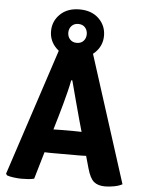

<svg xmlns="http://www.w3.org/2000/svg" viewBox="-61 -964 760 1020"><g transform="rotate(5 319.0 -453.5)"><path d="M231.5 -690.5H412L629.5 -10.5Q613 -1 586.8 4Q560.5 9 538 9Q500 9 478.5 -8.8Q457 -26.5 442.5 -78L371 -331.5Q359.5 -373.5 344.2 -430.5Q329 -487.5 316 -537H310Q305 -509.5 296.5 -475.5Q288 -441.5 278.8 -407.8Q269.5 -374 261.5 -346.5L159.5 1Q144.5 4.5 127.5 5.8Q110.5 7 91.5 7Q73.5 7 50.8 4Q28 1 14.5 -4L8.5 -12.5ZM241.5 -143Q234.5 -143 225.2 -143.2Q216 -143.5 207 -143.8Q198 -144 190.5 -144H106.5L155 -268.5H229Q236 -268.5 245 -268.8Q254 -269 263 -269.2Q272 -269.5 279 -269.5H352Q359.5 -269.5 368.2 -269.2Q377 -269 386.2 -268.8Q395.5 -268.5 402.5 -268.5H479L519.5 -144H435Q428 -144 418.8 -143.8Q409.5 -143.5 400.2 -143.2Q391 -143 384 -143ZM180.5 -788Q180.5 -841.5 219 -878.8Q257.5 -916 322 -916Q386.5 -916 424.8 -878.8Q463 -841.5 463 -788Q463 -735 424.8 -697.5Q386.5 -660 322 -660Q257.5 -660 219 -697.5Q180.5 -735 180.5 -788ZM272.5 -788Q272.5 -766.5 286 -752Q299.5 -737.5 322 -737.5Q344.5 -737.5 357.8 -752Q371 -766.5 371 -788Q371 -809.5 357.8 -824Q344.5 -838.5 322 -838.5Q299.5 -838.5 286 -824Q272.5 -809.5 272.5 -788Z"/></g></svg>

Font: Signika
Style: Bold
Weight: 700
Designer: Anna Giedry
Foundry: Anna Giedry
Version: Version 2.001